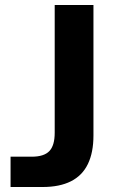

<svg xmlns="http://www.w3.org/2000/svg" viewBox="-20 -749 462 769"><path d="M22.3 -121.4H106.9Q156.3 -121.4 177.7 -143.9Q199.1 -166.3 199.1 -217.1V-729H354.3V-206.4Q354.3 -138 331.9 -91.9Q309.6 -45.9 264.1 -22.9Q218.6 0 150.4 0H22.3Z"/></svg>

Font: Mona Sans VF XLt
Style: Regular
Weight: 200
Designer: Deni Anggara
Foundry: GitHub
Version: Version 2.000;Glyphs 3.2.3 (3260)